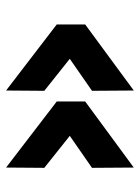

<svg xmlns="http://www.w3.org/2000/svg" viewBox="68 -562 471 648"><g transform="rotate(90 304.0 -238.5)"><path d="M179 -238 287 -152 286 -23 63 -194V-290L286 -454L287 -313ZM439 -238 547 -152 546 -23 323 -194V-290L546 -454L547 -313Z"/></g></svg>

Font: Panefresco 999wt
Style: Regular
Weight: 900
Version: Version 1.001